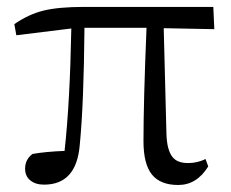

<svg xmlns="http://www.w3.org/2000/svg" viewBox="-20 -522 670 556"><path d="M496.1 13.7Q444.3 13.7 419.9 -16.6Q395.5 -46.9 395.5 -113.3Q395.5 -228.5 404.3 -441.4H224.6Q222.7 -220.7 210.9 -101.6Q201.2 12.7 107.4 12.7Q83 12.7 67.9 0.5Q52.7 -11.7 52.7 -33.2Q52.7 -60.5 74.2 -76.2Q113.3 -83 167 -85Q182.6 -226.6 186.5 -439.5L27.3 -419.9L21.5 -452.1Q62.5 -480.5 105.5 -491.2Q149.4 -502 223.6 -502H597.7L600.6 -437.5L454.1 -440.4L461.9 -137.7Q462.9 -87.9 479.5 -67.4Q493.2 -49.8 524.4 -49.8Q551.8 -49.8 575.2 -61.5L583 -40Q549.8 13.7 496.1 13.7Z"/></svg>

Font: Bpmf GenRyu Min R
Style: R
Weight: 400
Foundry: But Ko
Version: Version 1.320